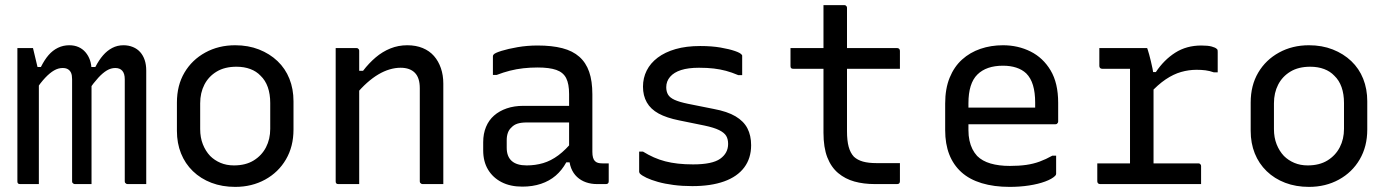

<svg xmlns="http://www.w3.org/2000/svg" viewBox="-20 -720 5440 751"><path d="M552 0Q541 0 528 0Q515 0 503 0Q491 0 479 0Q476 0 473.5 -1.5Q471 -3 469.5 -5Q468 -7 468 -11Q468 -51 468 -91Q468 -131 468 -170.5Q468 -210 468 -250Q468 -290 468 -330Q468 -370 468 -410Q468 -432 458.5 -443Q449 -454 431 -454Q414 -454 398 -444.5Q382 -435 364.5 -416Q347 -397 326 -367L315 -458H353Q367 -485 383 -503.5Q399 -522 419 -532.5Q439 -543 463 -543Q483 -543 500 -536Q517 -529 528.5 -516Q540 -503 546 -485Q552 -467 552 -444Q552 -401 552 -358Q552 -315 552 -272Q552 -229 552 -185.5Q552 -142 552 -99Q552 -74 552 -49.5Q552 -25 552 0ZM338 0Q328 0 316.5 0Q305 0 294 0Q283 0 273 0Q270 0 267.5 -1.5Q265 -3 263.5 -5Q262 -7 262 -11Q262 -51 262 -91Q262 -131 262 -171Q262 -211 262 -250.5Q262 -290 262 -330Q262 -370 262 -410Q262 -426 258 -435Q254 -444 246 -449Q238 -454 225 -454Q208 -454 191.5 -444.5Q175 -435 157 -416Q139 -397 118 -366L106 -458H140Q154 -486 170 -504.5Q186 -523 206.5 -533Q227 -543 251 -543Q271 -543 287 -536Q303 -529 314.5 -515.5Q326 -502 332 -484.5Q338 -467 338 -444Q338 -400 338 -351Q338 -302 338 -247.5Q338 -193 338 -131.5Q338 -70 338 0ZM132 0Q122 0 113 0Q104 0 95 0Q86 0 77 0Q68 0 59 0Q56 0 54 -0.5Q52 -1 50.5 -2.5Q49 -4 48.5 -6Q48 -8 48 -11Q48 -81 48 -151Q48 -221 48 -291.5Q48 -362 48 -432Q48 -463 48 -488.5Q48 -514 48 -532Q55 -532 63 -532Q71 -532 78.5 -532Q86 -532 93.5 -532Q101 -532 109 -532Q109 -532 112.5 -517.5Q116 -503 120.5 -484Q125 -465 128.5 -450.5Q132 -436 132 -436Q132 -376 132 -305Q132 -234 132 -157Q132 -80 132 0Z M900 -543Q951 -543 993 -526.5Q1035 -510 1065.5 -481Q1096 -452 1112 -412Q1128 -372 1128 -324V-213Q1128 -147 1098.5 -96.5Q1069 -46 1017 -17.5Q965 11 900 11Q849 11 807 -5Q765 -21 734.5 -50.5Q704 -80 688 -120Q672 -160 672 -208V-319Q672 -386 701.5 -436Q731 -486 783 -514.5Q835 -543 900 -543ZM905 -459Q859 -459 827.5 -440Q796 -421 779.5 -389Q763 -357 763 -316V-215Q763 -182 773.5 -155.5Q784 -129 802 -110Q819 -93 842.5 -83Q866 -73 895 -73Q941 -73 972.5 -92.5Q1004 -112 1020.5 -144Q1037 -176 1037 -216V-317Q1037 -352 1027.5 -379Q1018 -406 999 -424Q983 -441 959 -450Q935 -459 905 -459Z M1714 0Q1692 0 1673.5 0Q1655 0 1633 0Q1630 0 1627.5 -1.5Q1625 -3 1623.5 -5Q1622 -7 1622 -11Q1622 -72 1622 -132.5Q1622 -193 1622 -253.5Q1622 -314 1622 -375Q1622 -416 1602.5 -435.5Q1583 -455 1547 -455Q1526 -455 1504 -448.5Q1482 -442 1460 -429Q1438 -416 1415.5 -396Q1393 -376 1370 -348V-443H1400Q1423 -473 1449.5 -495.5Q1476 -518 1507 -530.5Q1538 -543 1573 -543Q1607 -543 1633.5 -532Q1660 -521 1677.5 -501Q1695 -481 1704.5 -453.5Q1714 -426 1714 -393Q1714 -345 1714 -297Q1714 -249 1714 -200.5Q1714 -152 1714 -103Q1714 -77 1714 -51.5Q1714 -26 1714 0ZM1385 0Q1371 0 1358 0Q1345 0 1332 0Q1319 0 1304 0Q1301 0 1299 -0.5Q1297 -1 1295.5 -2.5Q1294 -4 1293.5 -6Q1293 -8 1293 -11Q1293 -64 1293 -117Q1293 -170 1293 -222Q1293 -274 1293 -327Q1293 -380 1293 -433Q1293 -465 1293 -490.5Q1293 -516 1293 -532Q1309 -532 1322.5 -532Q1336 -532 1348.5 -532Q1361 -532 1374 -532Q1378 -532 1380 -530.5Q1382 -529 1383.5 -527Q1385 -525 1385 -521Q1385 -435 1385 -348Q1385 -261 1385 -174Q1385 -87 1385 0Z M2297 -351Q2297 -323 2297 -295Q2297 -267 2297 -238.5Q2297 -210 2297 -182Q2297 -154 2297 -126Q2297 -113 2299.5 -104Q2302 -95 2307 -90Q2312 -85 2319 -83Q2326 -81 2336 -81Q2338 -81 2340.5 -81Q2343 -81 2346 -81H2361Q2361 -63 2361 -46Q2361 -29 2361 -11Q2361 -5 2358 -2.5Q2355 0 2350 0Q2345 0 2334.5 0Q2324 0 2315 0Q2292 0 2272 -7Q2252 -14 2237 -28Q2222 -42 2214 -62.5Q2206 -83 2206 -111Q2206 -146 2206 -183.5Q2206 -221 2206 -256Q2206 -272 2206 -288Q2206 -304 2206 -320Q2206 -336 2206 -352Q2206 -392 2194.5 -414.5Q2183 -437 2156 -446.5Q2129 -456 2083 -456Q2054 -456 2027 -453Q2000 -450 1974.5 -443.5Q1949 -437 1923 -427H1908Q1908 -445 1908 -463Q1908 -481 1908 -499Q1908 -502 1909 -504Q1910 -506 1911 -507Q1916 -513 1941.5 -521Q1967 -529 2004.5 -535.5Q2042 -542 2083 -542Q2139 -542 2179.5 -531.5Q2220 -521 2246 -498Q2272 -475 2284.5 -439Q2297 -403 2297 -351ZM1962 -142Q1962 -108 1981.5 -90.5Q2001 -73 2040 -73Q2074 -73 2104.5 -82Q2135 -91 2164 -112.5Q2193 -134 2224 -172V-85H2195Q2178 -54 2153.5 -33Q2129 -12 2096 -1Q2063 10 2023 10Q1976 10 1942 -7.5Q1908 -25 1889 -56.5Q1870 -88 1870 -132V-164Q1870 -197 1881 -223.5Q1892 -250 1912.5 -268Q1933 -286 1962 -296Q1991 -306 2027 -306Q2062 -306 2094.5 -306Q2127 -306 2159 -306Q2191 -306 2224 -306Q2233 -306 2236.5 -295.5Q2240 -285 2241 -270Q2242 -255 2242 -241Q2205 -241 2173.5 -241Q2142 -241 2110 -241Q2078 -241 2040 -241Q2019 -241 2004.5 -236.5Q1990 -232 1980 -221Q1971 -213 1966.5 -200.5Q1962 -188 1962 -172Z M2691 -77Q2766 -77 2797 -99Q2828 -121 2828 -157Q2828 -176 2820.5 -188.5Q2813 -201 2793 -211Q2773 -221 2735 -229L2637 -249Q2587 -259 2556 -276Q2525 -293 2510 -319.5Q2495 -346 2495 -381Q2495 -415 2509.5 -444Q2524 -473 2552.5 -494.5Q2581 -516 2622.5 -528Q2664 -540 2719 -540Q2764 -540 2798.5 -534Q2833 -528 2854.5 -520.5Q2876 -513 2880 -507Q2882 -506 2882.5 -504.5Q2883 -503 2883 -502Q2883 -501 2883 -499Q2883 -480 2883 -462Q2883 -444 2883 -426H2868Q2842 -437 2819.5 -443Q2797 -449 2772 -452Q2747 -455 2714 -455Q2672 -455 2644 -446Q2616 -437 2601 -419.5Q2586 -402 2586 -379Q2586 -362 2593 -350Q2600 -338 2618.5 -329.5Q2637 -321 2671 -314L2771 -294Q2825 -284 2857 -265Q2889 -246 2903.5 -218Q2918 -190 2918 -152Q2918 -101 2891 -65Q2864 -29 2812.5 -10.5Q2761 8 2688 8Q2649 8 2614.5 3.5Q2580 -1 2553.5 -8.5Q2527 -16 2509 -24.5Q2491 -33 2483 -41Q2482 -43 2481 -44.5Q2480 -46 2480 -48Q2480 -68 2480 -88Q2480 -108 2480 -127H2495Q2516 -114 2537.5 -104.5Q2559 -95 2582 -89Q2605 -83 2632 -80Q2659 -77 2691 -77Z M3072 -532H3489Q3494 -532 3497 -529Q3500 -526 3500 -521Q3500 -509 3500 -497.5Q3500 -486 3500 -475Q3500 -464 3500 -451H3083Q3080 -451 3078 -451.5Q3076 -452 3074.5 -453.5Q3073 -455 3072.5 -457Q3072 -459 3072 -462Q3072 -475 3072 -486Q3072 -497 3072 -508.5Q3072 -520 3072 -532ZM3500 -82Q3500 -65 3500 -47Q3500 -29 3500 -11Q3500 -6 3497.5 -3Q3495 0 3489 0Q3486 0 3476 0Q3466 0 3452.5 0Q3439 0 3426 0Q3413 0 3402 0Q3358 0 3322 -10Q3286 -20 3258.5 -43Q3231 -66 3216 -104.5Q3201 -143 3201 -201Q3201 -251 3201 -301Q3201 -351 3201 -400.5Q3201 -450 3201 -500Q3201 -550 3201 -600Q3201 -625 3201 -650Q3201 -675 3201 -700Q3222 -700 3242 -700Q3262 -700 3282 -700Q3286 -700 3288 -698.5Q3290 -697 3291.5 -695Q3293 -693 3293 -689Q3293 -629 3293 -569Q3293 -509 3293 -448.5Q3293 -388 3293 -327.5Q3293 -267 3293 -207Q3293 -170 3299.5 -146Q3306 -122 3320 -107Q3334 -94 3355.5 -88Q3377 -82 3408 -82Q3421 -82 3434 -82Q3447 -82 3460 -82Q3473 -82 3486 -82Z M3903 -543Q3962 -543 4011 -518.5Q4060 -494 4089.5 -444.5Q4119 -395 4119 -318V-245Q4119 -242 4117.5 -239.5Q4116 -237 4114 -235.5Q4112 -234 4108 -234H3849Q3832 -234 3815 -234Q3798 -234 3782 -234H3752L3739 -299H4029Q4029 -304 4029 -309Q4029 -314 4029 -319Q4029 -358 4020.5 -386.5Q4012 -415 3994 -433Q3978 -448 3955 -455.5Q3932 -463 3903 -463Q3838 -463 3803 -428.5Q3768 -394 3768 -316V-211Q3768 -189 3772 -170.5Q3776 -152 3783.5 -137Q3791 -122 3802 -110Q3822 -90 3854.5 -80.5Q3887 -71 3930 -71Q3966 -71 3994 -75Q4022 -79 4046.5 -88Q4071 -97 4096 -111H4111Q4111 -93 4111 -75Q4111 -57 4111 -40Q4111 -38 4110 -36Q4109 -34 4107 -32Q4095 -20 4068 -10Q4041 0 4005 5.5Q3969 11 3929 11Q3868 11 3820 -3.5Q3772 -18 3740.5 -46.5Q3709 -75 3693 -116Q3677 -157 3677 -211V-315Q3677 -373 3694.5 -416Q3712 -459 3743 -487Q3774 -515 3815 -529Q3856 -543 3903 -543Z M4400 -49V-95Q4400 -111 4400 -127Q4400 -143 4400 -159.5Q4400 -176 4400 -191Q4400 -235 4400 -278Q4400 -321 4400 -364.5Q4400 -408 4400 -451H4385Q4362 -451 4337.5 -451Q4313 -451 4291 -451Q4286 -451 4283 -454Q4280 -457 4280 -462Q4280 -480 4280 -497Q4280 -514 4280 -532Q4292 -532 4306.5 -532Q4321 -532 4336 -532Q4351 -532 4367 -532Q4383 -532 4399.5 -532Q4416 -532 4433 -532Q4450 -532 4467 -532Q4467 -532 4469.5 -525Q4472 -518 4475 -506.5Q4478 -495 4481.5 -481Q4485 -467 4488 -452Q4491 -437 4492 -423Q4492 -386 4492 -339.5Q4492 -293 4492 -243Q4492 -193 4492 -142Q4492 -91 4492 -44ZM4471 -438H4501Q4533 -486 4577 -514Q4621 -542 4679 -542Q4705 -542 4719.5 -538Q4734 -534 4739 -529Q4742 -527 4742.5 -524Q4743 -521 4743 -517Q4743 -497 4743 -477Q4743 -457 4743 -437H4728Q4711 -443 4695 -445Q4679 -447 4660 -447Q4630 -447 4600 -438.5Q4570 -430 4539.5 -409.5Q4509 -389 4476 -353ZM4272 -81H4667Q4671 -81 4673 -79.5Q4675 -78 4676.5 -76Q4678 -74 4678 -70Q4678 -58 4678 -46.5Q4678 -35 4678 -23.5Q4678 -12 4678 0H4283Q4278 0 4275 -3Q4272 -6 4272 -11Q4272 -23 4272 -34.5Q4272 -46 4272 -57.5Q4272 -69 4272 -81Z M5100 -543Q5151 -543 5193 -526.5Q5235 -510 5265.5 -481Q5296 -452 5312 -412Q5328 -372 5328 -324V-213Q5328 -147 5298.5 -96.5Q5269 -46 5217 -17.5Q5165 11 5100 11Q5049 11 5007 -5Q4965 -21 4934.5 -50.5Q4904 -80 4888 -120Q4872 -160 4872 -208V-319Q4872 -386 4901.5 -436Q4931 -486 4983 -514.5Q5035 -543 5100 -543ZM5105 -459Q5059 -459 5027.5 -440Q4996 -421 4979.5 -389Q4963 -357 4963 -316V-215Q4963 -182 4973.5 -155.5Q4984 -129 5002 -110Q5019 -93 5042.5 -83Q5066 -73 5095 -73Q5141 -73 5172.5 -92.5Q5204 -112 5220.5 -144Q5237 -176 5237 -216V-317Q5237 -352 5227.5 -379Q5218 -406 5199 -424Q5183 -441 5159 -450Q5135 -459 5105 -459Z"/></svg>

Font: RecMonoLinear Nerd Font Mono
Style: Regular
Weight: 400
Monospace: yes
Version: Version 1.085; ttfautohint (v1.8.4.7-5d5b);Nerd Fonts 3.2.1